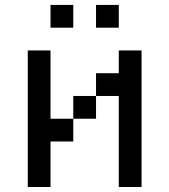

<svg xmlns="http://www.w3.org/2000/svg" viewBox="-20 -747 676 767"><path d="M90.9 -545.5V0H181.8V-181.8H272.7V-272.7H181.8V-545.5ZM454.5 -363.6V0H545.5V-545.5H454.5V-454.5H363.6V-363.6ZM272.7 -363.6V-272.7H363.6V-363.6ZM181.8 -727.3V-636.4H272.7V-727.3ZM363.6 -727.3V-636.4H454.5V-727.3Z"/></svg>

Font: Departure Mono
Style: Regular
Weight: 400
Monospace: yes
Designer: Helena Zhang
Version: Version 1.500;Glyphs 3.3.1 (3343)